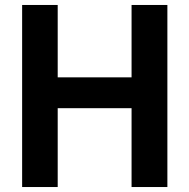

<svg xmlns="http://www.w3.org/2000/svg" viewBox="-20 -717 761 772"><path d="M69 -697H212V-406H509V-697H653V35H509V-282H212V35H69Z"/></svg>

Font: LINE Seed Sans KR Bold
Style: Regular
Weight: 700
Designer: LINE BX Design & Sandoll Inc & Dalton Maag Ltd
Foundry: Sandoll Inc.
Version: Version 1.000